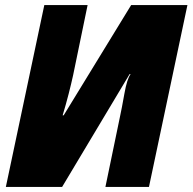

<svg xmlns="http://www.w3.org/2000/svg" viewBox="-20 -734 756 754"><path d="M224 0 489 -443H493Q479 -425 468.5 -366Q458 -307 451 -275L394 0H565L716 -714H495L230 -281H226Q239 -324 249.5 -365Q260 -406 267 -438L324 -714H154L3 0Z"/></svg>

Font: Noto Sans Display SemiCondensed Black
Style: Italic
Weight: 900
Width: 4
Designer: Monotype Design team
Foundry: Monotype Imaging Inc.
Version: 1.000